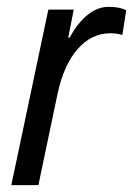

<svg xmlns="http://www.w3.org/2000/svg" viewBox="-20 -540 388 560"><path d="M121 -512H195L179 -430H183Q207 -474 236 -497Q265 -520 296 -520Q330 -520 348 -510L337 -438Q321 -443 302 -443Q247 -443 206.5 -397Q166 -351 148 -267L92 0H13Z"/></svg>

Font: Decalotype
Style: Italic
Weight: 400
Italic angle: -12°
Designer: Alfredo Marco Pradil
Foundry: Alfredo Marco Pradil
Version: Version 1.0